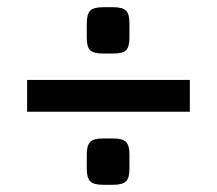

<svg xmlns="http://www.w3.org/2000/svg" viewBox="-20 -559 600 531"><path d="M294 -539Q319 -539 328.5 -529.5Q338 -520 338 -495V-454Q338 -429 328.5 -420Q319 -411 294 -411H264Q239 -411 229.5 -420Q220 -429 220 -454V-495Q220 -520 229.5 -529.5Q239 -539 264 -539ZM505 -338V-250H55V-338ZM294 -176Q319 -176 328.5 -166.5Q338 -157 338 -132V-92Q338 -67 328.5 -57.5Q319 -48 294 -48H264Q239 -48 229.5 -57.5Q220 -67 220 -92V-132Q220 -157 229.5 -166.5Q239 -176 264 -176Z"/></svg>

Font: Exo 2 Semi Bold
Style: Regular
Weight: 600
Designer: Natanael Gama
Version: Version 1.001;PS 001.001;hotconv 1.0.88;makeotf.lib2.5.64775